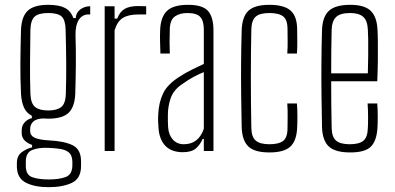

<svg xmlns="http://www.w3.org/2000/svg" viewBox="-20 -626 1636 796"><path d="M182 150Q125 150 88.5 132Q52 114 50 68V50Q50 19 71.5 4Q93 -11 113 -15V-25Q70 -41 70 -74V-86Q70 -106 83 -119.5Q96 -133 112 -136V-146Q90 -157 79.5 -180Q69 -203 67 -238Q64 -303 64.5 -365Q65 -427 67 -501Q69 -557 95 -581.5Q121 -606 180 -606Q225 -606 249.5 -593Q274 -580 284 -551H294Q295 -573 312.5 -586.5Q330 -600 354 -600V-566H346Q322 -566 307.5 -545Q293 -524 293 -483Q295 -422 294.5 -359.5Q294 -297 292 -238Q290 -183 264.5 -158.5Q239 -134 180 -134Q174 -134 169 -134.5Q164 -135 159 -135Q131 -134 118 -122Q105 -110 105 -91V-84Q105 -63 125 -54.5Q145 -46 183 -44Q246 -41 281 -24Q316 -7 316 43V62Q316 114 278 132Q240 150 182 150ZM180 -168Q215 -168 233.5 -182Q252 -196 253 -239Q255 -303 254.5 -365.5Q254 -428 252 -504Q251 -543 235.5 -557.5Q220 -572 180 -572Q140 -572 123.5 -557Q107 -542 106 -501Q105 -427 104.5 -364.5Q104 -302 106 -237Q108 -196 126 -182Q144 -168 180 -168ZM182 118Q225 118 252 108Q279 98 280 61V43Q279 17 265.5 6Q252 -5 230 -8.5Q208 -12 181 -13Q142 -15 114.5 -4.5Q87 6 87 44V62Q87 99 113.5 108.5Q140 118 182 118Z M414 0V-600H455V-549H466Q477 -578 497.5 -589.5Q518 -601 554 -601Q561 -601 568.5 -600.5Q576 -600 586 -600V-566H554Q512 -566 489 -551.5Q466 -537 455 -500V0Z M738 5Q691 5 665.5 -21.5Q640 -48 637 -97Q636 -112 635.5 -123.5Q635 -135 636 -151Q638 -201 656.5 -239.5Q675 -278 729 -311Q749 -324 776 -337.5Q803 -351 825 -361V-504Q825 -540 810 -556Q795 -572 757 -572Q726 -572 706 -558.5Q686 -545 684 -509Q683 -479 683 -451.5Q683 -424 684 -404H645Q644 -433 643.5 -457Q643 -481 644 -502Q646 -555 672 -580.5Q698 -606 760 -606Q820 -606 842.5 -580.5Q865 -555 865 -499V0H825V-50H820Q810 -26 792 -10.5Q774 5 738 5ZM742 -28Q803 -28 825 -92V-327Q805 -319 784 -308Q763 -297 732 -275Q699 -252 687.5 -218.5Q676 -185 676 -150Q676 -136 676 -122.5Q676 -109 677 -99Q679 -67 696.5 -47.5Q714 -28 742 -28Z M982 -98Q981 -155 980 -222.5Q979 -290 979.5 -361.5Q980 -433 982 -501Q984 -557 1010 -581.5Q1036 -606 1097 -606Q1158 -606 1185 -582Q1212 -558 1212 -502Q1212 -480 1212.5 -456Q1213 -432 1211 -404H1171Q1173 -433 1172.5 -457.5Q1172 -482 1172 -505Q1172 -544 1154 -558Q1136 -572 1097 -572Q1057 -572 1040 -557Q1023 -542 1022 -504Q1020 -411 1020 -305Q1020 -199 1022 -95Q1023 -57 1041 -42.5Q1059 -28 1097 -28Q1136 -28 1154 -42Q1172 -56 1172 -95Q1172 -119 1172.5 -143Q1173 -167 1171 -197H1211Q1213 -172 1213 -144Q1213 -116 1212 -98Q1210 -43 1184 -18.5Q1158 6 1097 6Q1036 6 1010 -18.5Q984 -43 982 -98Z M1504 -197H1544Q1546 -174 1546 -144Q1546 -114 1545 -98Q1542 -43 1518 -18.5Q1494 6 1432 6Q1370 6 1343.5 -18.5Q1317 -43 1315 -98Q1314 -155 1313 -222.5Q1312 -290 1312.5 -361.5Q1313 -433 1315 -501Q1317 -557 1344 -581.5Q1371 -606 1432 -606Q1492 -606 1517.5 -580.5Q1543 -555 1545 -502Q1546 -491 1546.5 -456Q1547 -421 1546.5 -376Q1546 -331 1544 -289H1353Q1353 -241 1353.5 -192Q1354 -143 1355 -95Q1356 -57 1374 -42.5Q1392 -28 1430 -28Q1469 -28 1486.5 -42.5Q1504 -57 1505 -95Q1506 -110 1506 -139.5Q1506 -169 1504 -197ZM1432 -572Q1390 -572 1373 -555Q1356 -538 1355 -504Q1354 -461 1353.5 -415.5Q1353 -370 1353 -322H1505Q1506 -358 1506.5 -395Q1507 -432 1506.5 -462Q1506 -492 1505 -504Q1503 -542 1485 -557Q1467 -572 1432 -572Z"/></svg>

Font: Big Shoulders Text Thin
Style: Regular
Weight: 100
Designer: Patric King
Foundry: XO Type Co
Version: Version 1.000; ttfautohint (v1.8.2)